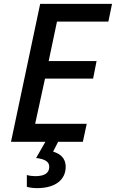

<svg xmlns="http://www.w3.org/2000/svg" viewBox="-20 -734 600 994"><path d="M37 0H215L167 84C210 89 235 102 235 129C235 162 211 178 162 178C149 178 132 176 119 172V233C131 237 151 240 172 240C271 240 320 193 320 130C320 81 288 61 255 51L281 0H409L429 -93H162L213 -327H462L480 -418H232L275 -622H541L560 -714H188Z"/></svg>

Font: Noto Sans Medium
Style: Italic
Weight: 500
Italic angle: -12°
Designer: Monotype Design Team
Foundry: Monotype Imaging Inc.
Version: Version 2.013